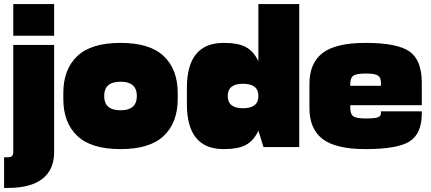

<svg xmlns="http://www.w3.org/2000/svg" viewBox="-40 -720 2110 940"><path d="M25 -545H225V-700H25ZM0 200Q110 200 167.5 155.5Q225 111 225 25V-500H25V25Q25 50 0 50H-20V200Z M830 -235V-250H630Q630 -180 550 -180Q470 -180 470 -250H270V-235Q270 -120 338 -55Q406 10 550 10Q694 10 762 -55Q830 -120 830 -235ZM270 -265V-250H470Q470 -320 550 -320Q630 -320 630 -250H830V-265Q830 -380 762 -445Q694 -510 550 -510Q406 -510 338 -445Q270 -380 270 -265Z M1425 0V-700H1225V-80L1250 0ZM1225 -80V-250Q1225 -190 1150 -190Q1075 -190 1075 -250H875V-210Q875 10 1055 10Q1126 10 1164 -10.5Q1202 -31 1225 -80ZM1055 -510Q875 -510 875 -290V-250H1075Q1075 -310 1150 -310Q1225 -310 1225 -250V-420Q1202 -469 1164 -489.5Q1126 -510 1055 -510Z M2025 -165V-175H1825V-165Q1825 -151 1809.5 -145.5Q1794 -140 1750 -140Q1705 -140 1690 -150.5Q1675 -161 1675 -190V-250H1475V-190Q1475 -89 1539.5 -39.5Q1604 10 1750 10Q1907 10 1966 -28Q2025 -66 2025 -165ZM2025 -315Q2025 -425 1965.5 -467.5Q1906 -510 1750 -510Q1604 -510 1539.5 -460.5Q1475 -411 1475 -310V-250H1675V-310Q1675 -339 1690 -349.5Q1705 -360 1750 -360Q1795 -360 1810 -350.5Q1825 -341 1825 -315V-295H2025ZM1550 -205H2025V-300H1550Z"/></svg>

Font: Millimetre
Style: Extrablack
Weight: 900
Designer: Jérémy Landes
Version: Version 1.0